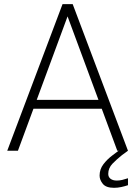

<svg xmlns="http://www.w3.org/2000/svg" viewBox="-20 -731 656 931"><path d="M66.9 0H15.1L283.2 -710.9H320.3L316.4 -675.3ZM298.8 -675.3 295.4 -710.9H332.5L600.6 0H548.8ZM494.6 -203.6H124V-246.6H494.6ZM532.7 179.7Q494.1 179.7 478.5 160.4Q462.9 141.1 462.9 120.6Q462.9 89.8 481.2 65.7Q499.5 41.5 525.6 22Q551.8 2.4 575.2 -15.1L600.1 0Q593.3 5.4 586.2 10.5Q579.1 15.6 572.3 20.5Q546.4 41 525.6 62.5Q504.9 84 504.9 112.3Q504.9 127.4 516.1 136Q527.3 144.5 546.4 144.5Q559.6 144.5 572.8 141.4Q585.9 138.2 600.6 133.3V167Q584.5 172.4 567.6 176Q550.8 179.7 532.7 179.7Z"/></svg>

Font: Heebo ExtraLight
Style: Regular
Weight: 250
Designer: Oded Ezer
Foundry: Ezer Type House
Version: Version 3.100